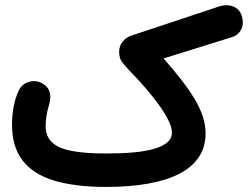

<svg xmlns="http://www.w3.org/2000/svg" viewBox="-20 -666 970 743"><path d="M26.5 -183.5Q26.5 -98.1 67.4 -45Q108.3 8.2 189.5 32.8Q270.8 57.4 391.7 57.4Q480.1 57.4 551 45Q621.8 32.7 672 7.4Q722.2 -17.9 748.8 -57.1Q775.5 -96.2 775.5 -150.1Q775.5 -182.1 765 -214.5Q754.4 -246.9 733.9 -281.7Q713.4 -316.4 683 -355.5Q652.7 -394.7 613 -439.9L875.4 -521.6Q901.2 -529.3 912.8 -550.8Q924.4 -572.3 916.5 -601.6Q908.7 -629.9 883.7 -640.4Q858.8 -651 826.9 -640.7L488.8 -528.3Q466.6 -521.2 453.8 -503.9Q441 -486.6 441 -465.5Q441 -442.6 450.8 -428.3Q460.6 -414.1 479.9 -394Q513.4 -359.7 543.4 -325Q573.4 -290.2 596.3 -258.2Q619.3 -226.2 632.3 -199.2Q645.4 -172.2 645.4 -152.7Q645.4 -130.1 627.2 -114.7Q609 -99.4 575.5 -89.8Q542 -80.2 495.2 -76.1Q448.4 -72 390.6 -72Q310.7 -72 258.8 -81.7Q206.9 -91.4 181.8 -114.7Q156.6 -138.1 156.6 -178.3Q156.6 -196.9 160.1 -219.1Q163.6 -241.2 169.2 -257.8Q188.6 -321 140 -345.2Q116.1 -357.2 90.2 -348.6Q64.3 -340 52.6 -315.8Q26.5 -259.6 26.5 -183.5Z"/></svg>

Font: Mikhak VF
Style: Regular
Weight: 100
Designer: Amin Abedi
Version: Version 3.001